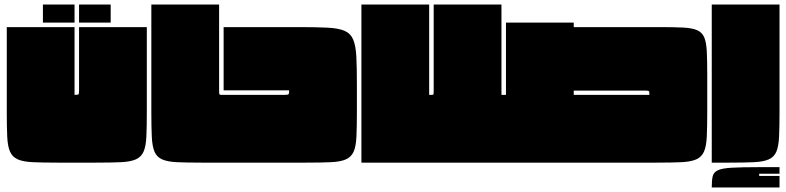

<svg xmlns="http://www.w3.org/2000/svg" viewBox="-20 -720 3481 850"><path d="M330 -600H630V-225Q630 -158 628 -115Q626 -72 615.5 -48.5Q605 -25 581.5 -14.5Q558 -4 515.5 -2Q473 0 405 0H235Q168 0 125 -2Q82 -4 58.5 -14.5Q35 -25 24.5 -48.5Q14 -72 12 -115Q10 -158 10 -225V-600H310V-300Q325 -300 327.5 -302.5Q330 -305 330 -320ZM170 -700H310V-620H170ZM330 -700H470V-620H330Z M950 -700V-320Q950 -305 951.5 -302.5Q953 -300 960 -300V0H872Q805 0 763 -2Q721 -4 697.5 -14.5Q674 -25 664 -48.5Q654 -72 652 -115Q650 -158 650 -225V-700Z M1240 -300Q1255 -300 1257.5 -303Q1260 -306 1260 -320H970V-600H1305Q1382 -600 1430.5 -597.5Q1479 -595 1505.5 -583.5Q1532 -572 1543.5 -545Q1555 -518 1557.5 -470Q1560 -422 1560 -345V-225Q1560 -158 1558 -115Q1556 -72 1545.5 -48.5Q1535 -25 1511.5 -14.5Q1488 -4 1445.5 -2Q1403 0 1335 0H959Q956 -37 953 -76.5Q950 -116 950 -153Q950 -164 950 -172.5Q950 -181 951 -194Q952 -207 954 -231.5Q956 -256 959 -300Z M1580 0V-700H1880V-300H1890Q1898 -300 1899 -302.5Q1900 -305 1900 -320V-700H2200V-300H2210V0Z M2220 -620H2520V-600H2901Q2964 -600 3004 -598Q3044 -596 3066 -586.5Q3088 -577 3097.5 -555Q3107 -533 3109 -493Q3111 -453 3111 -390V-225Q3111 -158 3109 -115Q3107 -72 3096.5 -48.5Q3086 -25 3062.5 -14.5Q3039 -4 2996.5 -2Q2954 0 2886 0H2209Q2206 -37 2203 -76.5Q2200 -116 2200 -153Q2200 -164 2200 -172.5Q2200 -181 2201 -194Q2202 -207 2204 -231.5Q2206 -256 2209 -300H2220ZM2835 -319H2520V-300H2855Q2855 -314 2852.5 -316.5Q2850 -319 2835 -319Z M3131 -700H3431V-225Q3431 -158 3429 -115Q3427 -72 3417 -48.5Q3407 -25 3383.5 -14.5Q3360 -4 3318 -2Q3276 0 3209 0H3131ZM3431 20V49H3341V59H3431V110H3131Q3131 79 3135 61Q3139 43 3157.5 34Q3176 25 3219 22.5Q3262 20 3341 20Z"/></svg>

Font: Badeen Display
Style: Regular
Weight: 400
Version: Version 1.000; ttfautohint (v1.8.4.7-5d5b)